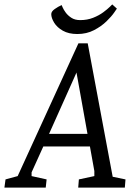

<svg xmlns="http://www.w3.org/2000/svg" viewBox="-71 -849 601 869"><path d="M458 -810Q458 -810 446 -792.5Q434 -775 411 -752.5Q388 -730 354.5 -712.5Q321 -695 279 -695Q240 -695 213.5 -710Q187 -725 174 -746.5Q161 -768 161 -785Q161 -797 176.5 -808Q192 -819 208 -826Q208 -826 212.5 -815.5Q217 -805 226.5 -792Q236 -779 252 -768.5Q268 -758 292 -758Q324 -758 350.5 -768.5Q377 -779 396.5 -793.5Q416 -808 426.5 -818.5Q437 -829 437 -829ZM-46 -37 9 -52 284 -653H326L439 -49L497 -37L494 0H283L286 -37L356 -52V-75L336 -186H125L72 -69V-52L140 -37L136 0H-51ZM325 -243 280 -494 275 -521 274 -518 262 -491 151 -243Z"/></svg>

Font: Faustina VF Beta
Style: Italic
Weight: 400
Italic angle: -8°
Designer: Alfonso Garcia
Foundry: Omnibus-Type
Version: Version 1.006